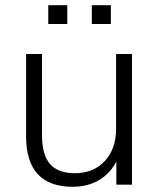

<svg xmlns="http://www.w3.org/2000/svg" viewBox="-20 -708 609 736"><path d="M80 0ZM259 8Q80 8 80 -186V-501H141V-190Q141 -114 172 -79Q203 -44 267 -44Q338 -44 381.5 -90.5Q425 -137 425 -214V-501H486V0H426V-89Q402 -42 358.5 -17Q315 8 259 8ZM332 -616V-688H405V-616ZM165 -616V-688H238V-616Z"/></svg>

Font: Winston Light
Style: Regular
Weight: 300
Designer: Original fonts by Vernon Adams / Changes by Cristiano Sobral
Foundry: Original fonts by Vernon Adams / Changes by Cristiano Sobral
Version: Version 2.503;July 17, 2020;FontCreator 13.0.0.2655 64-bit